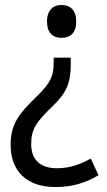

<svg xmlns="http://www.w3.org/2000/svg" viewBox="-20 -564 431 776"><path d="M288 -477C288 -523 264 -544 228 -544C196 -544 170 -524 170 -477C170 -430 195 -411 228 -411C264 -411 288 -431 288 -477ZM266 -303V-331H197V-313C197 -257 185 -229 128 -174C61 -108 23 -67 23 21C23 128 88 192 205 192C273 192 329 174 378 144L347 77C306 99 265 116 210 116C143 116 106 82 106 18C106 -42 127 -72 193 -135C249 -189 266 -230 266 -303Z"/></svg>

Font: Noto Sans Thai Looped SemiCondensed
Style: Regular
Weight: 400
Width: 4
Designer: Sasikarn Vongin, Ben Mitchell
Foundry: The Fontpad Ltd
Version: Version 1.001